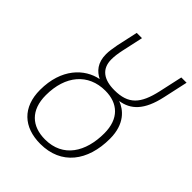

<svg xmlns="http://www.w3.org/2000/svg" viewBox="-216 -878 1005 1005"><g transform="rotate(45 286.5 -376.0)"><path d="M258 8C412 8 497 -104 497 -269C497 -379 438 -426 391 -443C465 -454 517 -503 543 -623L573 -760H534L505 -628C479 -513 437 -465 333 -465C256 -465 208 -497 208 -568C208 -591 211 -612 217 -641L243 -760H204L178 -641C173 -612 169 -590 169 -568C169 -504 200 -471 238 -452C145 -434 57 -349 57 -191C57 -63 134 8 258 8ZM259 -26C161 -26 98 -82 98 -193C98 -338 176 -430 302 -430C395 -430 456 -376 456 -268C456 -131 392 -26 259 -26Z"/></g></svg>

Font: Noto Sans ExtraLight
Style: Italic
Weight: 200
Italic angle: -12°
Designer: Monotype Design Team
Foundry: Monotype Imaging Inc.
Version: Version 2.013